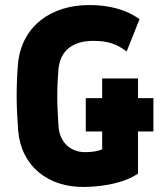

<svg xmlns="http://www.w3.org/2000/svg" viewBox="-20 -732 646 761"><path d="M317 9C413 7 486 -15 527 -44V-211H588V-343H527V-421H385V-343H320V-211H385V-140C366 -132 343 -129 317 -129C260 -129 217 -167 212 -230C209 -277 207 -310 207 -350C207 -390 209 -425 212 -461C220 -533 270 -570 349 -570C408 -570 442 -558 482 -528L533 -656C478 -696 408 -712 334 -712C182 -712 69 -629 52 -486C48 -447 46 -392 46 -350C46 -308 49 -253 52 -214C64 -74 170 12 317 9Z"/></svg>

Font: Finlandica
Style: Bold
Weight: 700
Designer: Niklas Ekholm, Juho Hiilivirta, Jaakko Suomalainen
Foundry: Helsinki Type Studio
Version: Version 2.000;Glyphs 3.2 (3202)